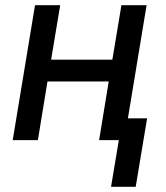

<svg xmlns="http://www.w3.org/2000/svg" viewBox="-20 -540 640 740"><path d="M503 180H408L438 0H362L399 -226H163L126 0H29L115 -520H212L177 -310H413L448 -520H545L473 -84H547Z"/></svg>

Font: Iosevka Aile Medium Oblique
Style: Regular
Weight: 500
Italic angle: -9°
Designer: Belleve Invis
Foundry: Belleve Invis
Version: Version 31.1.0; ttfautohint (v1.8.4)